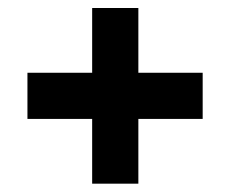

<svg xmlns="http://www.w3.org/2000/svg" viewBox="-20 -513 568 475"><path d="M208 -218.8H47.9V-333H208V-493.2H322.3V-333H481.4V-218.8H322.3V-58.6H208Z"/></svg>

Font: Dinish
Style: Bold
Weight: 700
Designer: Bert Driehuis
Foundry: Playbeing
Version: Version 3.006; git-39231f3c-release